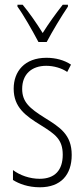

<svg xmlns="http://www.w3.org/2000/svg" viewBox="-20 -784 357 814"><path d="M143 -606H178C203 -653 239 -713 268 -756V-764H246C212 -720 188 -687 161 -644C135 -686 102 -733 76 -764H54V-756C79 -722 117 -655 143 -606ZM284 -127C284 -213 235 -244 169 -285C105 -325 74 -352 74 -407C74 -470 115 -505 176 -505C208 -505 242 -495 265 -479L281 -510C253 -529 216 -539 177 -539C84 -539 38 -481 38 -408C38 -329 88 -293 155 -252C214 -215 246 -193 246 -128C246 -63 213 -26 148 -26C106 -26 64 -41 35 -63V-21C60 -5 99 10 149 10C238 10 284 -43 284 -127Z"/></svg>

Font: Noto Sans Georgian ExtraCondensed ExtraLight
Style: Regular
Weight: 200
Width: 2
Designer: Monotype Design Team, Akaki Razmadze
Foundry: Google LLC
Version: Version 2.005